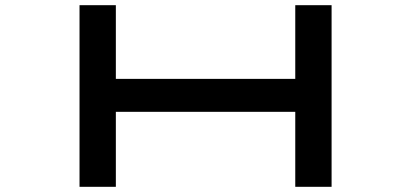

<svg xmlns="http://www.w3.org/2000/svg" viewBox="-20 -720 1584 740"><path d="M286.5 -700V0H426.5V-289H1118V0H1258V-700H1118V-416H426.5V-700Z"/></svg>

Font: Melete Medium
Style: Regular
Weight: 500
Width: 6
Designer: Sora Sagano
Foundry: DOT COLON
Version: Version 0.200;FEAKit 1.0